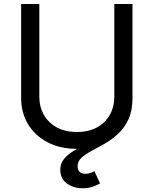

<svg xmlns="http://www.w3.org/2000/svg" viewBox="-20 -748 784 980"><path d="M372.6 11.7Q286.6 11.7 222.4 -22Q158.2 -55.7 123 -114.3Q87.9 -172.9 87.9 -247.6V-727.5H180.7V-254.9Q180.7 -202.6 203.9 -161.9Q227.1 -121.1 270 -97.7Q313 -74.2 372.6 -74.2Q432.1 -74.2 474.9 -97.7Q517.6 -121.1 540.5 -161.9Q563.5 -202.6 563.5 -254.9V-727.5H656.2V-247.6Q656.2 -172.9 621.1 -114.3Q585.9 -55.7 522.2 -22Q458.5 11.7 372.6 11.7ZM402.3 212.9Q355 212.9 321.3 188.5Q287.6 164.1 287.6 118.2Q287.6 87.4 305.7 64.7Q323.7 42 353.3 23.7Q382.8 5.4 418.2 -12.2Q453.6 -29.8 489 -50.3Q524.4 -70.8 554 -97.4Q583.5 -124 601.6 -160.6Q619.6 -197.3 619.6 -247.6H656.2Q656.2 -183.6 636 -139.6Q615.7 -95.7 583.7 -65.9Q551.8 -36.1 516.1 -15.6Q480.5 4.9 448.5 21.7Q416.5 38.6 396.2 56.9Q376 75.2 376 100.6Q376 118.7 386 128.9Q396 139.2 416.5 139.2Q430.2 139.2 441.4 135Q452.6 130.9 461.9 125.5L490.7 188.5Q476.1 196.8 454.3 204.8Q432.6 212.9 402.3 212.9Z"/></svg>

Font: Atlassian Sans
Style: Regular
Weight: 400
Designer: Rasmus Andersson
Foundry: Modifications by Atlassian Pty Ltd, manufactured by rsms
Version: Version 4.001;git-9221beed3